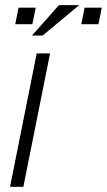

<svg xmlns="http://www.w3.org/2000/svg" viewBox="-20 -718 411 738"><path d="M172.4 -512.7 69.8 0H18.6L121.1 -512.7ZM371.1 -688.5 358.4 -625H292.5L305.2 -688.5ZM117.2 -688.5 104.5 -625H38.6L51.3 -688.5ZM206.5 -698.2H284.2L144 -581.5H103Z"/></svg>

Font: Sansation Light
Style: Light Italic
Weight: 300
Designer: Bernd Montag
Version: Version 1.301